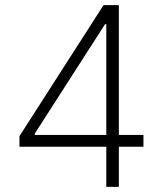

<svg xmlns="http://www.w3.org/2000/svg" viewBox="-20 -727 634 747"><path d="M55.7 -197.3 382.8 -707H442.4V-202.1H538.1V-156.2H442.4V0H393.6V-156.2H55.7ZM393.6 -202.1V-632.8H388.7L115.2 -207V-202.1Z"/></svg>

Font: Pretendard Std ExtraLight
Style: Regular
Weight: 200
Designer: Base glyphs from Inter by Rasmus Andersson; Hangeul glyphs from Noto Sans CJK(Source Han Sans) by Jang Soo-young and Kan
Foundry: Kil Hyung-jin
Version: Version 1.309